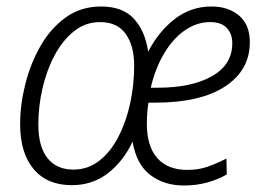

<svg xmlns="http://www.w3.org/2000/svg" viewBox="-20 -561 818 591"><path d="M201 9Q125 9 83.5 -40.5Q42 -90 42 -179Q42 -239 58 -302.5Q74 -366 105 -420Q136 -474 182.5 -507.5Q229 -541 291 -541Q358 -541 392.5 -503Q427 -465 436 -402Q469 -465 518.5 -503Q568 -541 631 -541Q683 -541 716 -513Q749 -485 749 -431Q749 -345 673 -295Q597 -245 457 -245H437Q432 -214 432 -180Q432 -111 464 -74.5Q496 -38 557 -38Q591 -38 619.5 -48Q648 -58 677 -73L678 -24Q650 -8 617 1Q584 10 546 10Q485 10 442.5 -22.5Q400 -55 388 -125Q360 -65 312.5 -28Q265 9 201 9ZM465 -291Q570 -291 632.5 -326.5Q695 -362 695 -428Q695 -457 678 -475Q661 -493 627 -493Q586 -493 549.5 -468Q513 -443 485.5 -397Q458 -351 444 -291ZM206 -39Q251 -39 286 -66.5Q321 -94 345 -141Q369 -188 381 -244.5Q393 -301 393 -359Q393 -420 367 -456.5Q341 -493 288 -493Q243 -493 208 -465Q173 -437 148.5 -391.5Q124 -346 111 -290Q98 -234 98 -178Q98 -110 126 -74.5Q154 -39 206 -39Z"/></svg>

Font: Noto Sans SemiCondensed Light
Style: Italic
Weight: 300
Width: 4
Italic angle: -12°
Designer: Monotype Design Team
Foundry: Monotype Imaging Inc.
Version: Version 2.013; ttfautohint (v1.8.4.7-5d5b)